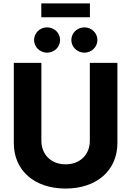

<svg xmlns="http://www.w3.org/2000/svg" viewBox="-20 -1096 769 1126"><path d="M364.7 9.8C546.4 9.8 668.5 -96.2 668.5 -256.8V-727.5H506.8V-270.5C506.8 -189.9 450.2 -132.3 364.7 -132.3C279.3 -132.3 222.7 -189.9 222.7 -270.5V-727.5H61V-256.8C61 -96.2 181.6 9.8 364.7 9.8ZM475.1 -787.1C517.1 -787.1 551.3 -820.8 551.3 -861.3C551.3 -902.3 517.1 -935.5 475.1 -935.5C432.6 -935.5 398.4 -902.3 398.4 -861.3C398.4 -820.8 432.6 -787.1 475.1 -787.1ZM256.3 -787.1C298.3 -787.1 332.5 -820.8 332.5 -861.3C332.5 -902.3 298.3 -935.5 256.3 -935.5C213.9 -935.5 179.7 -902.3 179.7 -861.3C179.7 -820.8 213.9 -787.1 256.3 -787.1ZM507.3 -1076.2H222.2V-994.6H507.3Z"/></svg>

Font: Raveo
Style: Bold
Weight: 700
Designer: Jakub Foglar, Rasmus Andersson (Inter)
Foundry: Jakubfoglar.com
Version: Version 1.100;Glyphs 3.2.3 (3260)